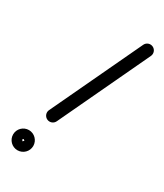

<svg xmlns="http://www.w3.org/2000/svg" viewBox="-164 -610 605 709"><g transform="rotate(30 138.0 -255.0)"><path d="M273 -544.6C260.5 -550.5 245.6 -545.2 239.7 -532.7C179.5 -405 119.3 -277.3 59.1 -149.7C53.2 -137.2 58.6 -122.3 71.1 -116.4C83.6 -110.5 98.5 -115.8 104.4 -128.3C164.6 -256 224.7 -383.7 284.9 -511.3C290.8 -523.8 285.5 -538.7 273 -544.6ZM25 -6C25 -2.7 35.3 -13 32 -13C28.7 -13 39 -2.7 39 -6C39 -9.3 28.7 1 32 1C35.3 1 25 -9.3 25 -6ZM-11 -6C-11 17.7 8.3 37 32 37C55.7 37 75 17.7 75 -6C75 -29.7 55.7 -49 32 -49C8.3 -49 -11 -29.7 -11 -6Z"/></g></svg>

Font: FRB American Cursive Guidelines Semibold
Style: Italic
Weight: 600
Italic angle: -25°
Version: Version 2.0;Modular Font Editor K font №1